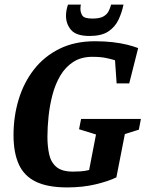

<svg xmlns="http://www.w3.org/2000/svg" viewBox="-20 -808 642 838"><path d="M273 10Q188 10 136.5 -15Q85 -40 62 -91Q39 -142 39 -218Q39 -300 61.5 -374Q84 -448 128.5 -505Q173 -562 239.5 -595Q306 -628 395 -628Q436 -628 471 -624Q506 -620 534.5 -613Q563 -606 583 -598L544 -444H489L482 -545Q466 -550 442.5 -555Q419 -560 383 -560Q334 -560 299.5 -537.5Q265 -515 243 -477.5Q221 -440 209 -394Q197 -348 192 -300.5Q187 -253 187 -211Q187 -170 194.5 -135Q202 -100 226 -79.5Q250 -59 298 -59Q311 -59 330 -60Q349 -61 369 -66L399 -221L325 -244L334 -289H595L586 -242L525 -223L488 -34Q454 -17 397.5 -3.5Q341 10 273 10ZM371 -651Q313 -651 290.5 -677Q268 -703 268 -740Q268 -751 270.5 -764.5Q273 -778 277 -788H333Q332 -784 331.5 -779Q331 -774 331 -770Q331 -753 339.5 -740Q348 -727 383 -727Q415 -727 431 -736Q447 -745 454 -759Q461 -773 465 -788H519Q512 -753 497 -721.5Q482 -690 452.5 -670.5Q423 -651 371 -651Z"/></svg>

Font: Manuale
Style: Italic
Weight: 400
Italic angle: -11°
Designer: Eduardo Tunni / Pablo Cosgaya
Foundry: Eduardo Tunni / Pablo Cosgaya
Version: Version 1.002